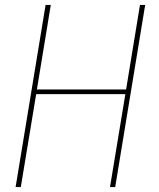

<svg xmlns="http://www.w3.org/2000/svg" viewBox="-20 -755 640 775"><path d="M43 0 164 -735H185L129 -394H489L545 -735H566L445 0H424L486 -375H126L64 0Z"/></svg>

Font: Iosevka Aile Thin
Style: Italic
Weight: 100
Italic angle: -9°
Designer: Belleve Invis
Foundry: Belleve Invis
Version: Version 31.1.0; ttfautohint (v1.8.4)